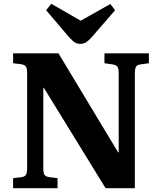

<svg xmlns="http://www.w3.org/2000/svg" viewBox="-20 -991 849 1011"><path d="M49 0V-53L93 -58Q111 -61 117 -71Q123 -81 123 -110V-605Q123 -631 116.5 -640.5Q110 -650 90 -653L49 -658V-710H288L603 -187L605 -190V-604Q605 -630 598.5 -639.5Q592 -649 572 -652L530 -658V-710H764V-658L721 -652Q702 -650 696 -639.5Q690 -629 690 -601V0H536L210 -530L208 -527V-106Q208 -79 214.5 -70Q221 -61 241 -58L283 -53V0ZM403 -760Q387 -760 374 -768Q361 -776 343 -796L223 -937L250 -971L405 -882L561 -970L586 -937L461 -793Q446 -777 433.5 -768.5Q421 -760 403 -760Z"/></svg>

Font: Literata 36pt
Style: Bold
Weight: 700
Designer: Latin by Veronika Burian and Jose Scaglione. Greek by Irene Vlachou. Cyrillic by Vera Evstafieva.
Foundry: TypeTogether
Version: Version 3.002